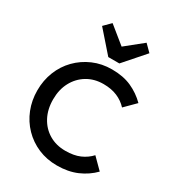

<svg xmlns="http://www.w3.org/2000/svg" viewBox="-227 -1104 1137 1247"><g transform="rotate(30 341.5 -481.0)"><path d="M394 10Q318 10 253.5 -17.5Q189 -45 141 -94.5Q93 -144 67 -209.5Q41 -275 41 -350Q41 -425 67 -490.5Q93 -556 141 -605Q189 -654 253.5 -682Q318 -710 394 -710Q479 -710 541 -682Q603 -654 651 -606L573 -528Q542 -562 497.5 -581Q453 -600 394 -600Q325 -600 272 -568Q219 -536 189 -480Q159 -424 159 -350Q159 -276 189 -219.5Q219 -163 272 -131.5Q325 -100 394 -100Q458 -100 502.5 -119.5Q547 -139 578 -173L656 -95Q608 -46 543 -18Q478 10 394 10ZM501 -972 551 -922 415 -767H332L196 -922L246 -972L373 -869Z"/></g></svg>

Font: Outfit Medium
Style: Regular
Weight: 500
Designer: Rodrigo Fuenzalida
Foundry: fragTYPE
Version: Version 1.100; ttfautohint (v1.8.4.7-5d5b);gftools[0.9.27]